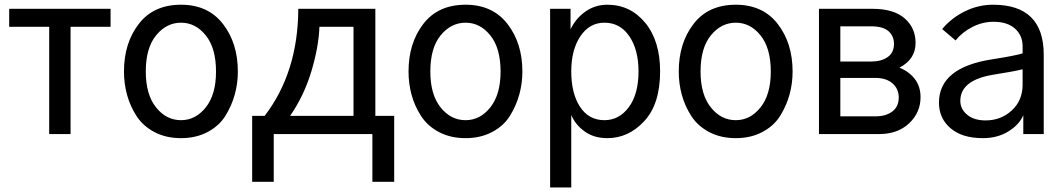

<svg xmlns="http://www.w3.org/2000/svg" viewBox="-20 -576 4573 825"><path d="M19.5 -460.9V-538.1H455.1V-460.9H283.2V0H191.4V-460.9Z M606.4 -268.6Q606.4 -169.9 650.4 -114.7Q694.3 -59.6 757.8 -59.6Q820.3 -59.6 864.3 -114.7Q908.2 -169.9 908.2 -268.6Q908.2 -369.1 864.3 -423.8Q820.3 -478.5 757.8 -478.5Q695.3 -478.5 650.9 -424.3Q606.4 -370.1 606.4 -268.6ZM512.7 -268.6Q512.7 -390.6 576.2 -473.1Q639.6 -555.7 757.8 -555.7Q874 -555.7 938 -473.1Q1002 -390.6 1002 -268.6Q1002 -217.8 988.8 -169.9Q975.6 -122.1 948.7 -78.6Q921.9 -35.2 872.1 -8.8Q822.3 17.6 757.8 17.6Q693.4 17.6 644 -8.3Q594.7 -34.2 566.9 -77.1Q539.1 -120.1 525.9 -168.5Q512.7 -216.8 512.7 -268.6Z M1063.5 -78.1H1117.2Q1260.7 -265.6 1261.7 -538.1H1592.8V-78.1H1673.8V205.1H1580.1V0H1156.2V205.1H1063.5ZM1226.6 -78.1H1499V-460.9H1352.5Q1349.6 -376 1318.4 -271Q1287.1 -166 1226.6 -78.1Z M1829.1 -268.6Q1829.1 -169.9 1873 -114.7Q1917 -59.6 1980.5 -59.6Q2043 -59.6 2086.9 -114.7Q2130.9 -169.9 2130.9 -268.6Q2130.9 -369.1 2086.9 -423.8Q2043 -478.5 1980.5 -478.5Q1918 -478.5 1873.5 -424.3Q1829.1 -370.1 1829.1 -268.6ZM1735.4 -268.6Q1735.4 -390.6 1798.8 -473.1Q1862.3 -555.7 1980.5 -555.7Q2096.7 -555.7 2160.6 -473.1Q2224.6 -390.6 2224.6 -268.6Q2224.6 -217.8 2211.4 -169.9Q2198.2 -122.1 2171.4 -78.6Q2144.5 -35.2 2094.7 -8.8Q2044.9 17.6 1980.5 17.6Q1916 17.6 1866.7 -8.3Q1817.4 -34.2 1789.6 -77.1Q1761.7 -120.1 1748.5 -168.5Q1735.4 -216.8 1735.4 -268.6Z M2434.6 -269.5Q2434.6 -174.8 2472.2 -117.2Q2509.8 -59.6 2577.1 -59.6Q2640.6 -59.6 2682.1 -115.7Q2723.6 -171.9 2723.6 -269.5Q2723.6 -362.3 2684.1 -420.4Q2644.5 -478.5 2577.1 -478.5Q2512.7 -478.5 2473.6 -419.9Q2434.6 -361.3 2434.6 -269.5ZM2343.8 229.5V-538.1H2431.6V-450.2Q2454.1 -497.1 2495.6 -526.4Q2537.1 -555.7 2589.8 -555.7Q2688.5 -555.7 2752.4 -478Q2816.4 -400.4 2816.4 -269.5Q2816.4 -128.9 2748.5 -55.7Q2680.7 17.6 2589.8 17.6Q2532.2 17.6 2492.2 -11.2Q2452.1 -40 2434.6 -82V229.5Z M2990.2 -268.6Q2990.2 -169.9 3034.2 -114.7Q3078.1 -59.6 3141.6 -59.6Q3204.1 -59.6 3248 -114.7Q3292 -169.9 3292 -268.6Q3292 -369.1 3248 -423.8Q3204.1 -478.5 3141.6 -478.5Q3079.1 -478.5 3034.7 -424.3Q2990.2 -370.1 2990.2 -268.6ZM2896.5 -268.6Q2896.5 -390.6 2960 -473.1Q3023.4 -555.7 3141.6 -555.7Q3257.8 -555.7 3321.8 -473.1Q3385.7 -390.6 3385.7 -268.6Q3385.7 -217.8 3372.6 -169.9Q3359.4 -122.1 3332.5 -78.6Q3305.7 -35.2 3255.9 -8.8Q3206.1 17.6 3141.6 17.6Q3077.1 17.6 3027.8 -8.3Q2978.5 -34.2 2950.7 -77.1Q2922.9 -120.1 2909.7 -168.5Q2896.5 -216.8 2896.5 -268.6Z M3499 0V-538.1H3729.5Q3820.3 -538.1 3867.2 -497.1Q3914.1 -456.1 3914.1 -391.6Q3914.1 -321.3 3844.7 -285.2Q3884.8 -269.5 3910.2 -237.3Q3935.5 -205.1 3935.5 -158.2Q3935.5 -92.8 3886.7 -46.4Q3837.9 0 3757.8 0ZM3590.8 -76.2H3743.2Q3787.1 -76.2 3814.5 -97.2Q3841.8 -118.2 3841.8 -157.2Q3841.8 -194.3 3814.9 -217.8Q3788.1 -241.2 3741.2 -241.2H3590.8ZM3590.8 -311.5H3721.7Q3766.6 -311.5 3793.9 -330.6Q3821.3 -349.6 3821.3 -387.7Q3821.3 -420.9 3797.9 -441.9Q3774.4 -462.9 3722.7 -462.9H3590.8Z M4106.4 -142.6Q4106.4 -107.4 4135.7 -83Q4165 -58.6 4214.8 -58.6Q4281.2 -58.6 4327.6 -101.6Q4374 -144.5 4374 -211.9V-278.3Q4335 -268.6 4247.1 -254.9Q4106.4 -231.4 4106.4 -142.6ZM4014.6 -134.8Q4014.6 -286.1 4244.1 -321.3Q4343.8 -336.9 4374 -346.7V-377Q4374 -423.8 4341.3 -453.1Q4308.6 -482.4 4249 -482.4Q4202.1 -482.4 4158.7 -460.4Q4115.2 -438.5 4085.9 -402.3L4028.3 -451.2Q4068.4 -499 4126 -527.3Q4183.6 -555.7 4247.1 -555.7Q4464.8 -555.7 4464.8 -340.8V0H4377V-81.1Q4360.4 -41 4313.5 -11.7Q4266.6 17.6 4203.1 17.6Q4114.3 17.6 4064.5 -24.9Q4014.6 -67.4 4014.6 -134.8Z"/></svg>

Font: Gothic A1 Medium
Style: Regular
Weight: 500
Designer: HanYang I&C Co.,Ltd.
Foundry: HanYang I&C Co.,Ltd.
Version: Version 2.50